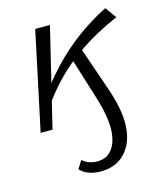

<svg xmlns="http://www.w3.org/2000/svg" viewBox="-99 -494 650 781"><g transform="rotate(-15 226.0 -103.5)"><path d="M228 215Q202 215 180 207Q158 199 143 183L164 149Q175 160 192 166Q209 172 225 172Q262 172 282.5 150Q303 128 309 97Q313 80 313.5 62Q314 44 311.5 21.5Q309 -1 302.5 -29.5Q296 -58 284 -95L234 -255L281 -287L342 -110Q356 -70 363.5 -39Q371 -8 373.5 17Q376 42 375 62Q374 82 370 100Q359 151 323 183Q287 215 228 215ZM33 0 121 -414H183L83 0ZM102 -102 78 -117Q126 -188 180 -245Q234 -302 293.5 -345.5Q353 -389 418 -422L452 -375Q408 -356 362 -331Q316 -306 270 -273Q224 -240 181.5 -197.5Q139 -155 102 -102Z"/></g></svg>

Font: Ysabeau Infant
Style: Italic
Weight: 400
Italic angle: -12°
Designer: Christian Thalmann (Catharsis Fonts)
Version: Version 2.001;gftools[0.9.30]; featfreeze: ss01,ss02,lnum